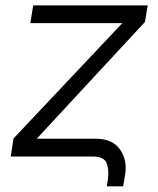

<svg xmlns="http://www.w3.org/2000/svg" viewBox="-20 -565 571 693"><path d="M365.4 107.6 369.3 83.8Q374.3 49 365.1 24.5Q355.8 0 315 0H18.8L28.8 -65.3L421.5 -481.5H89.5L99.8 -545.5H513.1L503.2 -485.8L112.6 -64.3H325.3Q385.7 -64.3 412.8 -25.9Q440 12.4 431.8 64.3L424.4 107.6Z"/></svg>

Font: Inter UI Light
Style: Italic
Weight: 300
Italic angle: 9.39999°
Designer: Rasmus Andersson
Foundry: rsms
Version: 3.2;8d6f07862